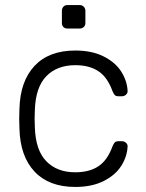

<svg xmlns="http://www.w3.org/2000/svg" viewBox="-20 -730 576 760"><path d="M278 -48Q333 -48 369 -71.5Q405 -95 425 -150Q430 -162 434.5 -166.5Q439 -171 449 -171H463Q472 -171 479 -164.5Q486 -158 485 -149Q483 -110 460 -73.5Q437 -37 390.5 -13.5Q344 10 278 10Q174 10 117 -50.5Q60 -111 57 -220L56 -260L57 -300Q60 -409 117 -469.5Q174 -530 278 -530Q344 -530 390.5 -506.5Q437 -483 460 -446.5Q483 -410 485 -371Q486 -362 479 -355.5Q472 -349 463 -349H449Q439 -349 434.5 -353.5Q430 -358 425 -370Q405 -425 369 -448.5Q333 -472 278 -472Q206 -472 163.5 -428.5Q121 -385 118 -295L117 -260L118 -225Q121 -135 163.5 -91.5Q206 -48 278 -48ZM295 -617H247Q237 -617 231 -623Q225 -629 225 -639V-687Q225 -697 231 -703.5Q237 -710 247 -710H295Q305 -710 311.5 -703.5Q318 -697 318 -687V-639Q318 -629 311.5 -623Q305 -617 295 -617Z"/></svg>

Font: Rubik
Style: Regular
Weight: 300
Designer: Hubert & Fischer
Foundry: Hubert & Fischer
Version: Version 1.100